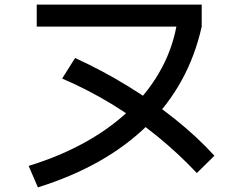

<svg xmlns="http://www.w3.org/2000/svg" viewBox="-20 -768 1040 831"><path d="M104 -50Q241 -92 352.5 -154.5Q464 -217 546.5 -297.5Q629 -378 680.5 -474.5Q732 -571 748 -680L778 -653H139V-748H853V-653Q797 -401 617.5 -225Q438 -49 144 43ZM832 -19Q751 -105 658 -180.5Q565 -256 462 -318.5Q359 -381 249 -428L305 -517Q425 -462 534 -395Q643 -328 737.5 -252.5Q832 -177 908 -94Z"/></svg>

Font: M PLUS 1 Thin Medium
Style: Regular
Weight: 500
Version: Version 1.001